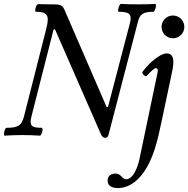

<svg xmlns="http://www.w3.org/2000/svg" viewBox="-30 -688 959 978"><path d="M506 14C515 14 521 8 523 -2L672 -575C682 -616 699 -628 751 -628C760 -628 770 -668 761 -668C732 -666 703 -666 674 -666C644 -666 615 -666 586 -668C577 -668 566 -628 575 -628C630 -628 643 -615 632 -571L520 -143H513L298 -639C288 -661 278 -666 237 -666C213 -666 188 -666 164 -667C154 -667 144 -628 153 -628C212 -628 223 -610 206 -543L92 -94C80 -48 61 -37 3 -37C-6 -37 -15 3 -6 3C24 1 54 0 84 0C113 0 144 1 173 3C183 3 192 -37 183 -37C129 -37 119 -48 130 -94L243 -538L250 -539L485 -2C490 8 497 14 506 14ZM851 -493C883 -493 909 -519 909 -551C909 -583 883 -609 851 -609C819 -609 793 -583 793 -551C793 -519 819 -493 851 -493ZM571 270C610 270 653 251 691 204C750 131 773 27 793 -69L844 -310C851 -342 853 -359 853 -373C853 -401 841 -416 820 -416C782 -416 722 -359 696 -322C690 -313 711 -294 718 -302C742 -328 756 -341 765 -341C770 -341 774 -336 774 -330C774 -323 772 -317 771 -311L680 124C671 166 647 225 613 225C606 225 597 221 588 210C578 200 569 196 558 196C540 196 518 205 518 232C518 256 536 270 571 270Z"/></svg>

Font: Junicode Two Beta SemiCondensed Medium
Style: Italic
Weight: 500
Width: 4
Italic angle: -10°
Version: Version 1.063